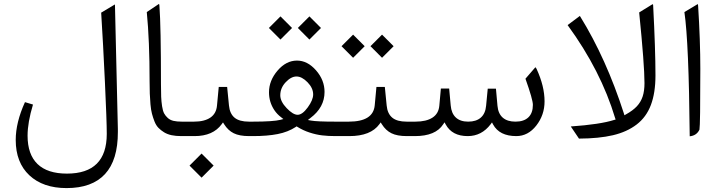

<svg xmlns="http://www.w3.org/2000/svg" viewBox="-20 -689 3644 972"><path d="M576.7 -35.6Q576.7 -28.3 576.7 -21Q577.1 121.1 511.7 192.1Q446.3 263.2 316.9 263.2Q197.8 263.2 128.7 198.5Q59.6 133.8 59.6 19.5Q59.6 -69.3 106.4 -171.9L147 -159.7Q119.6 -68.8 119.6 -2Q119.6 92.8 169.9 141.4Q220.2 189.9 318.8 189.9Q520.5 189.9 520.5 -11.2Q520.5 -75.2 511.2 -272.7Q502 -470.2 492.2 -625L559.1 -665Q560.1 -666 561.5 -666.5Q561.5 -665.5 561.8 -664.6Q562 -663.6 562 -662.1Z M794.9 -262.2Q794.9 -223.1 795.9 -199.2Q796.9 -175.3 800.5 -151.4Q804.2 -127.4 811 -114.7Q817.9 -102.1 829.6 -91.6Q841.3 -81.1 858.4 -77.1Q875.5 -73.2 899.9 -73.2H913.6Q918.5 -68.4 918.5 -42.5V-30.3Q918.5 -4.9 913.6 0H897.5Q870.1 0 848.4 -4.6Q826.7 -9.3 810.5 -19.3Q794.4 -29.3 782.2 -41.7Q770 -54.2 762.2 -74Q754.4 -93.8 749.3 -113.3Q744.1 -132.8 741.7 -161.1Q739.3 -189.5 738.3 -215.3Q737.3 -241.2 737.3 -277.3Q737.3 -483.4 723.1 -627.9L783.7 -668.5Q784.7 -668.9 785.2 -668.9Q786.6 -666 787.1 -659.7Q794.9 -555.7 794.9 -262.2Z M1000.5 88.4 1061.5 149.4 1000.5 210.4 939.5 149.4ZM908.7 0Q898.9 0 894 -6.6Q889.2 -13.2 889.2 -30.3V-42.5Q889.2 -59.6 893.8 -66.4Q898.4 -73.2 908.7 -73.2H962.4Q1015.1 -73.2 1045.2 -93.8Q1075.2 -114.3 1078.6 -155.3L1087.4 -249H1129.9L1139.2 -154.8Q1143.1 -113.8 1167.2 -93.5Q1191.4 -73.2 1240.2 -73.2H1249.5Q1254.4 -68.4 1254.4 -42.5V-30.3Q1254.4 -4.9 1249.5 0H1241.2Q1192.4 0 1163.3 -14.4Q1134.3 -28.8 1114.7 -60.1L1108.9 -69.3L1102.5 -60.5Q1058.6 0 964.8 0Z M1546.4 -606 1605 -547.4 1546.4 -488.8 1487.8 -547.4ZM1399.9 -606 1458.5 -547.4 1399.9 -488.8 1341.3 -547.4ZM1244.6 -73.2H1260.7Q1363.3 -73.2 1400.4 -82.5L1414.6 -86.4L1402.8 -95.7Q1382.8 -110.8 1369.1 -131.1Q1355.5 -151.4 1348.6 -174.1Q1341.8 -196.8 1341.8 -221.7Q1341.8 -281.2 1385.3 -331.8Q1428.7 -382.3 1483.4 -382.3Q1536.6 -382.3 1579.8 -333Q1623 -283.7 1623 -223.6Q1623 -145.5 1551.8 -91.8L1538.6 -81.5L1554.7 -78.6Q1584.5 -73.2 1675.8 -73.2H1692.4Q1697.3 -68.4 1697.3 -42.5V-30.3Q1697.3 -4.9 1692.4 0H1678.7Q1641.1 0 1610.6 -3.7Q1580.1 -7.3 1547.1 -18.1Q1514.2 -28.8 1485.4 -46.9L1481.4 -49.3L1477.5 -46.4Q1438 -20.5 1385.7 -10.3Q1333.5 0 1260.7 0H1244.6Q1234.9 0 1230 -6.6Q1225.1 -13.2 1225.1 -30.3V-42.5Q1225.1 -59.6 1229.7 -66.4Q1234.4 -73.2 1244.6 -73.2ZM1398.9 -206.5Q1398.9 -175.3 1431.2 -141.6Q1463.4 -107.9 1486.8 -107.9Q1510.7 -107.9 1538.1 -145.5Q1565.4 -183.1 1565.4 -210.9Q1565.4 -243.2 1536.9 -272.5Q1508.3 -301.8 1481 -301.8Q1453.6 -301.8 1426.3 -272.7Q1398.9 -243.7 1398.9 -206.5Z M1914.1 -513.7 1972.7 -455.1 1914.1 -396.5 1855.5 -455.1ZM1767.6 -513.7 1826.2 -455.1 1767.6 -396.5 1709 -455.1ZM1687.5 -73.2H1746.1Q1869.1 -73.2 1877 -155.3L1885.7 -249H1928.2L1937.5 -154.8Q1941.4 -113.8 1965.6 -93.5Q1989.7 -73.2 2038.6 -73.2H2047.9Q2052.7 -68.4 2052.7 -42.5V-30.3Q2052.7 -4.9 2047.9 0H2039.6Q1990.7 0 1961.7 -14.4Q1932.6 -28.8 1913.1 -60.1L1907.2 -69.3L1900.9 -60.5Q1856.9 0 1748.5 0H1687.5Q1677.7 0 1672.9 -6.6Q1668 -13.2 1668 -30.3V-42.5Q1668 -59.6 1672.6 -66.4Q1677.2 -73.2 1687.5 -73.2Z M2589.4 -73.2Q2632.3 -73.2 2655 -95Q2677.7 -116.7 2677.7 -158.2Q2677.7 -185.1 2640.1 -290.5L2690.4 -348.6Q2693.4 -346.2 2696.8 -339.4Q2736.8 -252.4 2736.8 -175.8Q2736.8 -106.9 2695.1 -53.5Q2653.3 0 2593.8 0Q2508.3 0 2476.1 -59.1L2470.7 -69.3L2463.9 -60.1Q2418.5 0 2347.7 0Q2268.6 0 2236.3 -59.1L2230.5 -69.8L2223.6 -59.6Q2185.1 0 2080.6 0H2043Q2033.2 0 2028.3 -6.6Q2023.4 -13.2 2023.4 -30.3V-42.5Q2023.4 -59.6 2028.1 -66.4Q2032.7 -73.2 2043 -73.2H2083Q2138.2 -73.2 2169.4 -93.5Q2200.7 -113.8 2204.1 -154.3L2211.9 -240.7H2253.9L2261.7 -155.3Q2265.1 -115.2 2287.6 -94.2Q2310.1 -73.2 2350.1 -73.2Q2391.1 -73.2 2414.3 -93.8Q2437.5 -114.3 2440.9 -153.8L2449.2 -240.2H2490.7L2498.5 -153.3Q2502 -113.8 2525.1 -93.5Q2548.3 -73.2 2589.4 -73.2Z M3094.2 -90.8Q3022 -331.5 2853.5 -562L2913.6 -606.9Q2914.6 -607.9 2915.5 -608.4Q2916 -607.9 2916.3 -607.4Q2916.5 -606.9 2917 -606Q3048.8 -393.1 3138.7 -113.8L3141.1 -105.5L3148.9 -109.9Q3184.1 -129.4 3204.1 -150.9Q3224.1 -172.4 3233.4 -200.4Q3242.7 -228.5 3242.7 -268.1Q3242.7 -359.9 3215.8 -626L3278.3 -664.6Q3282.7 -667.5 3285.2 -668Q3285.6 -667 3286.1 -665.3Q3286.6 -663.6 3286.6 -661.1Q3298.3 -438 3298.3 -307.1Q3298.3 -218.8 3275.1 -157.5Q3252 -96.2 3202.9 -58.6Q3153.8 -21 3083 -4.4Q3012.2 12.2 2911.1 12.7L2869.6 -48.8Q3018.1 -59.1 3089.8 -82L3096.7 -84Z M3444.8 -627.9 3511.7 -668Q3512.2 -668.5 3512.7 -668.5Q3513.7 -666 3514.2 -660.2Q3525.4 -482.9 3525.4 -340.3Q3525.4 -54.7 3521 -32.7Q3506.8 -2.4 3471.7 1Q3467.3 -474.1 3444.8 -627.9Z"/></svg>

Font: Sahel Light FD
Style: Light-FD
Weight: 300
Foundry: Saber Rastikerdar (saber.rastikerdar@gmail.com)
Version: Version 3.3.0